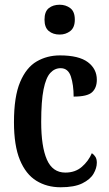

<svg xmlns="http://www.w3.org/2000/svg" viewBox="-20 -781 459 811"><path d="M236 10Q178 10 133.5 -17.5Q89 -45 64 -105.5Q39 -166 39 -265Q39 -373 65 -434.5Q91 -496 135 -521.5Q179 -547 233 -547Q313 -547 351 -518.5Q389 -490 389 -444Q389 -410 369 -391.5Q349 -373 291 -373Q291 -422 279.5 -457.5Q268 -493 236 -493Q211 -493 192.5 -473Q174 -453 164 -403.5Q154 -354 154 -266Q154 -162 178 -107Q202 -52 256 -52Q298 -52 326 -76.5Q354 -101 368 -134Q377 -128 383 -118.5Q389 -109 389 -94Q389 -71 375 -47Q361 -23 327.5 -6.5Q294 10 236 10ZM232 -635Q204 -635 186 -650Q168 -665 168 -698Q168 -732 186 -746.5Q204 -761 232 -761Q258 -761 277 -746.5Q296 -732 296 -698Q296 -665 277 -650Q258 -635 232 -635Z"/></svg>

Font: Noto Serif Tamil ExtraCondensed SemiBold
Style: Italic
Weight: 600
Width: 2
Italic angle: -12°
Designer: Indian Type Foundry, Tom Grace, and the Monotype Design Team
Foundry: Monotype Imaging Inc.
Version: Version 2.003; ttfautohint (v1.8.4.7-5d5b)